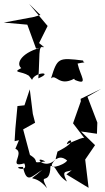

<svg xmlns="http://www.w3.org/2000/svg" viewBox="-46 -933 554 1012"><path d="M167 -854 134 -844 -26 -814 98 -803 144 -677 186 -685 160 -706 205 -796 107 -913ZM348 -512C424 -480 377 -532 363 -598C428 -612 393 -594 392 -614C261 -630 257 -629 223 -520C251 -545 264 -475 345 -518ZM123 -512C137 -555 241 -556 156 -520C165 -634 154 -696 182 -685C73 -661 34 -601 66 -574C15 -548 66 -560 106 -534ZM35 -149C88 -128 -9 -45 82 -72C109 -17 3 -57 75 -53C95 38 119 -2 177 -38C83 45 128 -32 202 59C155 -35 217 56 220 -57C251 -67 246 -15 307 24C267 -53 320 -13 349 -49L304 -14L421 57L403 -92L455 -168L381 -240L465 -228L467 -287L415 -423L488 -465L379 -412L380 -399L339 -283L398 -206C386 -208 376 -202 306 -173C315 -211 375 -192 257 -134C235 -48 251 -134 308 -87C293 -61 182 -26 247 -93C187 -30 123 -120 193 -82C106 -71 175 -79 112 -116L76 -251L139 -286L127 -333L111 -462L83 -378L46 -374L35 -255L31 -189L54 -194Z"/></svg>

Font: Charger Distortion
Style: 2
Weight: 400
Designer: Jasper
Foundry: Cannot Into Space Fonts
Version: Version 0.98